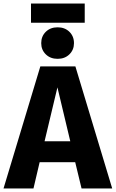

<svg xmlns="http://www.w3.org/2000/svg" viewBox="-33 -1070 657 1090"><path d="M448 -1050V-941H143V-1050ZM201 -825Q201 -864 227 -889.5Q253 -915 294 -915Q335 -915 361 -889.5Q387 -864 387 -825Q387 -787 361 -761.5Q335 -736 294 -736Q253 -736 227 -761.5Q201 -787 201 -825ZM430 0 394 -149H192L157 0H-13L196 -693H395L604 0ZM220 -268H366L293 -574Z"/></svg>

Font: FiraGO
Style: Bold
Weight: 700
Designer: bBox Type
Foundry: bBox Type GmbH
Version: Version 1.001;PS 001.001;hotconv 1.0.88;makeotf.lib2.5.64775